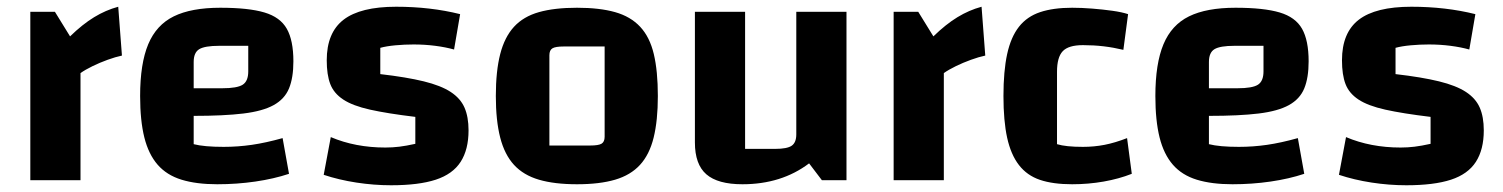

<svg xmlns="http://www.w3.org/2000/svg" viewBox="-20 -535 4461 570"><path d="M143 -500 188 -427Q225 -463 259.5 -484Q294 -505 331 -515L342 -370Q323 -366 299.5 -357.5Q276 -349 254.5 -338.5Q233 -328 219 -318V0H70V-500Z M625 12Q563 12 519 -1.5Q475 -15 448 -46Q421 -77 408.5 -127Q396 -177 396 -250Q396 -346 420 -403.5Q444 -461 496 -486.5Q548 -512 634 -512Q718 -512 765 -498Q812 -484 831.5 -449.5Q851 -415 851 -353Q851 -304 838 -272.5Q825 -241 792.5 -223Q760 -205 702.5 -198Q645 -191 555 -191H525V-273H640Q684 -273 700.5 -283.5Q717 -294 717 -323V-399H631Q588 -399 571.5 -389Q555 -379 555 -351V-107Q586 -99 644 -99Q686 -99 727.5 -105Q769 -111 819 -125L838 -19Q793 -4 738 4Q683 12 625 12Z M950 -356Q950 -438 1000 -476.5Q1050 -515 1156 -515Q1207 -515 1254.5 -509.5Q1302 -504 1346 -493L1328 -388Q1303 -395 1272 -399Q1241 -403 1208 -403Q1181 -403 1154 -400.5Q1127 -398 1109 -393V-315Q1187 -306 1238 -293.5Q1289 -281 1318 -262Q1347 -243 1359 -215.5Q1371 -188 1371 -148Q1371 -91 1347.5 -54.5Q1324 -18 1273.5 -1.5Q1223 15 1141 15Q1090 15 1038 7Q986 -1 941 -16L962 -128Q1035 -97 1124 -97Q1145 -97 1165.5 -99.5Q1186 -102 1213 -108V-188Q1130 -198 1078.5 -209.5Q1027 -221 999 -239.5Q971 -258 960.5 -285.5Q950 -313 950 -356Z M1693 12Q1626 12 1580 -1.5Q1534 -15 1506 -45.5Q1478 -76 1465 -126.5Q1452 -177 1452 -250Q1452 -324 1465 -374.5Q1478 -425 1506 -455.5Q1534 -486 1580 -499Q1626 -512 1693 -512Q1760 -512 1806 -499Q1852 -486 1880.5 -455.5Q1909 -425 1921 -374.5Q1933 -324 1933 -250Q1933 -177 1920.5 -126.5Q1908 -76 1880 -45.5Q1852 -15 1806 -1.5Q1760 12 1693 12ZM1611 -103H1732Q1757 -103 1766 -108.5Q1775 -114 1775 -129V-397H1654Q1629 -397 1620 -391.5Q1611 -386 1611 -371Z M2493 -500V0H2420L2382 -50Q2341 -19 2291.5 -3.5Q2242 12 2184 12Q2111 12 2077 -17.5Q2043 -47 2043 -112V-500H2192V-93H2281Q2317 -93 2330.5 -102.5Q2344 -112 2344 -136V-500Z M2706 -500 2751 -427Q2788 -463 2822.5 -484Q2857 -505 2894 -515L2905 -370Q2886 -366 2862.5 -357.5Q2839 -349 2817.5 -338.5Q2796 -328 2782 -318V0H2633V-500Z M3163 12Q3106 12 3067.5 -1Q3029 -14 3005 -45Q2981 -76 2970 -126Q2959 -176 2959 -250Q2959 -324 2970 -374.5Q2981 -425 3005 -455.5Q3029 -486 3068 -499Q3107 -512 3163 -512Q3191 -512 3222.5 -509.5Q3254 -507 3282.5 -503Q3311 -499 3329 -493L3315 -387Q3286 -394 3256.5 -397.5Q3227 -401 3195 -401Q3152 -401 3135 -383Q3118 -365 3118 -322V-107Q3144 -99 3195 -99Q3228 -99 3259 -105Q3290 -111 3326 -125L3340 -19Q3302 -4 3256.5 4Q3211 12 3163 12Z M3639 12Q3577 12 3533 -1.5Q3489 -15 3462 -46Q3435 -77 3422.5 -127Q3410 -177 3410 -250Q3410 -346 3434 -403.5Q3458 -461 3510 -486.5Q3562 -512 3648 -512Q3732 -512 3779 -498Q3826 -484 3845.5 -449.5Q3865 -415 3865 -353Q3865 -304 3852 -272.5Q3839 -241 3806.5 -223Q3774 -205 3716.5 -198Q3659 -191 3569 -191H3539V-273H3654Q3698 -273 3714.5 -283.5Q3731 -294 3731 -323V-399H3645Q3602 -399 3585.5 -389Q3569 -379 3569 -351V-107Q3600 -99 3658 -99Q3700 -99 3741.5 -105Q3783 -111 3833 -125L3852 -19Q3807 -4 3752 4Q3697 12 3639 12Z M3964 -356Q3964 -438 4014 -476.5Q4064 -515 4170 -515Q4221 -515 4268.5 -509.5Q4316 -504 4360 -493L4342 -388Q4317 -395 4286 -399Q4255 -403 4222 -403Q4195 -403 4168 -400.5Q4141 -398 4123 -393V-315Q4201 -306 4252 -293.5Q4303 -281 4332 -262Q4361 -243 4373 -215.5Q4385 -188 4385 -148Q4385 -91 4361.5 -54.5Q4338 -18 4287.5 -1.5Q4237 15 4155 15Q4104 15 4052 7Q4000 -1 3955 -16L3976 -128Q4049 -97 4138 -97Q4159 -97 4179.5 -99.5Q4200 -102 4227 -108V-188Q4144 -198 4092.5 -209.5Q4041 -221 4013 -239.5Q3985 -258 3974.5 -285.5Q3964 -313 3964 -356Z"/></svg>

Font: Changa SemiBold
Style: Regular
Weight: 600
Designer: Eduardo Rodriguez Tunni
Foundry: Eduardo Rodriguez Tunni
Version: Version 3.002; ttfautohint (v1.8.2)